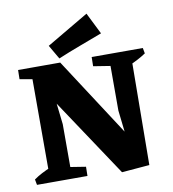

<svg xmlns="http://www.w3.org/2000/svg" viewBox="-97 -995 983 1092"><g transform="rotate(-10 394.0 -448.5)"><path d="M518.8 13.2 130.2 -570.8 131.8 -662H280.8L650.8 -92.5L633 -15.8ZM30 0 24 -32Q45.5 -47.5 70.6 -60.5Q95.8 -73.5 123 -85L124 0ZM181.5 0 184.5 -75 322.5 -53 321.5 0ZM109 0V-662H281.5L207.2 -550.5L234.2 -314.5V0ZM162.5 -587 36.5 -609 37.5 -662H165.5ZM518.8 13.2 592.5 -44 559.2 -335.5V-662H684.8L678.8 0ZM599.5 -587 461.5 -609 462.5 -662H602.5ZM664.8 -577 663.8 -662H757.8L763.8 -630Q742.5 -615.5 717.6 -602.5Q692.8 -589.5 664.8 -577ZM280.2 -686 233.2 -767 476.2 -910 538.2 -785.5Q475.2 -761.5 408.8 -736.8Q342.2 -712 280.2 -686Z"/></g></svg>

Font: Eczar
Style: Regular
Weight: 400
Designer: Vaibhav Singh
Foundry: Rosetta Type Foundry
Version: Version 2.000